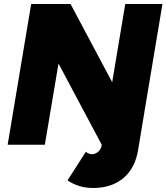

<svg xmlns="http://www.w3.org/2000/svg" viewBox="-20 -720 828 955"><path d="M443 215Q403 215 370.5 204Q338 193 316 177L407 35Q415 42 423.5 44.5Q432 47 437 47Q455 47 469 34Q483 21 486 2L570 -500H754L667 26Q652 117 593.5 166Q535 215 443 215ZM18 0 135 -700H331L538 -311L603 -700H788L671 0H486L271 -404L203 0Z"/></svg>

Font: Figtree Black
Style: Italic
Weight: 900
Italic angle: -9.5°
Foundry: Erik Kennedy
Version: Version 2.001;gftools[0.9.30]